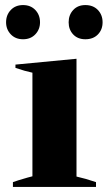

<svg xmlns="http://www.w3.org/2000/svg" viewBox="-20 -738 431 758"><path d="M4 -650Q4 -679 22.5 -698.5Q41 -718 71 -718Q101 -718 119.5 -698.5Q138 -679 138 -650Q138 -622 119.5 -602.5Q101 -583 71 -583Q41 -583 22.5 -602.5Q4 -622 4 -650ZM251 -650Q251 -679 269 -698.5Q287 -718 317 -718Q348 -718 366.5 -698.5Q385 -679 385 -650Q385 -621 366.5 -602Q348 -583 317 -583Q287 -583 269 -602Q251 -621 251 -650ZM31 -19Q47 -25 89 -37Q93 -38 108 -42V-451Q79 -457 41 -470V-483L282 -506V-41Q318 -33 359 -19V0H31Z"/></svg>

Font: Trirong ExtraBold
Style: Regular
Weight: 800
Designer: Katatrad Team
Foundry: CadsonDemak
Version: Version 1.001